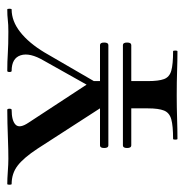

<svg xmlns="http://www.w3.org/2000/svg" viewBox="-12 -498 508 528"><g transform="rotate(-90 242.0 -234.0)"><path d="M106 -150H382Q389 -150 389 -138.5Q389 -127 382 -127H106Q99 -127 99 -138.5Q99 -150 106 -150ZM106 -213H382Q389 -213 389 -201.5Q389 -190 382 -190H106Q99 -190 99 -201.5Q99 -213 106 -213ZM243 -196 339 -367Q362 -406 354 -431Q346 -456 311 -456Q308 -456 308 -462Q308 -468 311 -468Q337 -468 359.5 -466.5Q382 -465 419 -465Q439 -465 451 -466.5Q463 -468 480 -468Q482 -468 482 -462Q482 -456 480 -456Q448 -456 418 -432.5Q388 -409 362 -366L261 -192ZM221 -193 97 -385Q72 -423 50.5 -439.5Q29 -456 0 -456Q-2 -456 -2 -462Q-2 -468 0 -468Q14 -468 34.5 -466.5Q55 -465 69 -465Q93 -465 118.5 -466Q144 -467 166.5 -467.5Q189 -468 204 -468Q207 -468 207 -462Q207 -456 204 -456Q174 -456 163 -445Q152 -434 169 -409L283 -235ZM283 -136V-81Q283 -52 288.5 -37Q294 -22 311.5 -17Q329 -12 365 -12Q367 -12 367 -6Q367 0 365 0Q340 0 310.5 -1Q281 -2 244 -2Q212 -2 180.5 -1Q149 0 124 0Q122 0 122 -6Q122 -12 124 -12Q160 -12 178 -17Q196 -22 202 -37Q208 -52 208 -81V-136ZM208 -200V-228L283 -237V-200Z"/></g></svg>

Font: Cormorant Light Medium
Style: Regular
Weight: 500
Version: Version 4.000